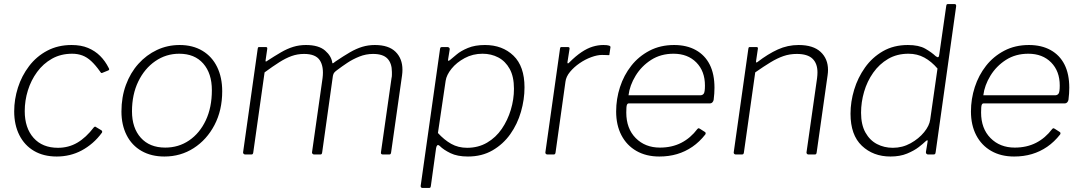

<svg xmlns="http://www.w3.org/2000/svg" viewBox="-20 -762 5337 947"><path d="M333 -540Q380 -540 414.5 -525.5Q449 -511 474 -486Q499 -461 516 -427Q519 -422 518.5 -419.5Q518 -417 515 -415L483 -402Q481 -401 478.5 -403Q476 -405 473 -410Q451 -441 430 -460.5Q409 -480 386 -488.5Q363 -497 336 -497Q280 -497 236.5 -472.5Q193 -448 163 -407Q133 -366 117.5 -316Q102 -266 102 -214Q102 -131 145.5 -82Q189 -33 266 -33Q318 -33 361 -58Q404 -83 443 -134Q449 -140 454 -135L479 -120Q482 -119 483.5 -115Q485 -111 483 -108Q462 -79 436.5 -57Q411 -35 383 -20Q355 -5 324 2.5Q293 10 260 10Q195 10 148 -17.5Q101 -45 75.5 -95.5Q50 -146 50 -213Q50 -272 68.5 -330Q87 -388 123.5 -436Q160 -484 213 -512Q266 -540 333 -540Z M791 10Q726 10 678 -17.5Q630 -45 604.5 -95.5Q579 -146 579 -212Q579 -283 601 -343Q623 -403 662.5 -447Q702 -491 754 -515.5Q806 -540 866 -540Q931 -540 978.5 -511.5Q1026 -483 1051 -431.5Q1076 -380 1076 -312Q1076 -218 1038 -145.5Q1000 -73 935.5 -31.5Q871 10 791 10ZM795 -34Q861 -34 913 -69.5Q965 -105 995 -168.5Q1025 -232 1025 -317Q1025 -400 982.5 -448.5Q940 -497 864 -497Q799 -497 746 -460.5Q693 -424 662 -360Q631 -296 631 -213Q631 -131 674.5 -82.5Q718 -34 795 -34Z M1189 0Q1185 0 1181.5 -3.5Q1178 -7 1179 -11L1251 -521Q1252 -527 1253.5 -528.5Q1255 -530 1259 -530H1290Q1295 -530 1297 -528Q1299 -526 1298 -520L1290 -465Q1289 -455 1295 -460Q1335 -486 1366 -504Q1397 -522 1426.5 -531Q1456 -540 1489 -540Q1552 -540 1583.5 -512.5Q1615 -485 1619 -452Q1620 -448 1624.5 -451Q1629 -454 1635 -459Q1675 -486 1706 -504Q1737 -522 1766.5 -531Q1796 -540 1829 -540Q1897 -540 1931 -506.5Q1965 -473 1965 -418Q1965 -411 1964.5 -404.5Q1964 -398 1963 -390L1909 -10Q1908 -4 1906 -2Q1904 0 1899 0H1869Q1857 0 1859 -11L1911 -376Q1913 -384 1913 -392.5Q1913 -401 1913 -407Q1913 -450 1891 -473Q1869 -496 1820 -496Q1785 -496 1752.5 -483Q1720 -470 1693 -452Q1666 -434 1645 -418Q1635 -411 1629.5 -405Q1624 -399 1622 -388L1569 -10Q1568 -4 1566 -2Q1564 0 1559 0H1529Q1525 0 1521.5 -3.5Q1518 -7 1519 -11L1571 -377Q1578 -433 1557.5 -464.5Q1537 -496 1480 -496Q1447 -496 1418 -485.5Q1389 -475 1357.5 -455Q1326 -435 1285 -405L1229 -9Q1228 -4 1226 -2Q1224 0 1219 0H1189Z M2063 165Q2059 165 2056.5 161.5Q2054 158 2055 154L2150 -518Q2151 -526 2153 -528Q2155 -530 2163 -530H2187Q2192 -530 2195.5 -526.5Q2199 -523 2198 -518L2190 -468Q2189 -462 2192 -462Q2195 -462 2202 -468Q2212 -476 2232.5 -493.5Q2253 -511 2288 -525.5Q2323 -540 2372 -540Q2458 -540 2512.5 -487.5Q2567 -435 2567 -331Q2567 -271 2549.5 -210.5Q2532 -150 2497 -100.5Q2462 -51 2409.5 -20.5Q2357 10 2288 10Q2236 10 2202 -6.5Q2168 -23 2149 -42Q2141 -49 2137 -45.5Q2133 -42 2131 -32L2105 156Q2104 161 2102.5 163Q2101 165 2096 165H2063ZM2284 -33Q2339 -33 2382.5 -58.5Q2426 -84 2455 -126.5Q2484 -169 2499.5 -220.5Q2515 -272 2515 -324Q2515 -384 2494 -422Q2473 -460 2438 -478.5Q2403 -497 2360 -497Q2312 -497 2272 -475.5Q2232 -454 2207 -423Q2182 -392 2178 -363L2140 -106Q2171 -72 2205.5 -52.5Q2240 -33 2284 -33Z M2680 0Q2675 0 2672 -3.5Q2669 -7 2670 -11L2742 -521Q2743 -527 2744.5 -528.5Q2746 -530 2750 -530H2780Q2785 -530 2787.5 -528Q2790 -526 2789 -520L2779 -456Q2778 -450 2781 -449.5Q2784 -449 2788 -454Q2820 -486 2848.5 -505Q2877 -524 2903.5 -532Q2930 -540 2956 -540Q2976 -540 2984 -537Q2992 -534 2991 -529L2986 -495Q2986 -492 2985.5 -491Q2985 -490 2983 -490Q2977 -490 2969 -490.5Q2961 -491 2949 -491Q2926 -491 2896 -480Q2866 -469 2838.5 -450Q2811 -431 2791.5 -407.5Q2772 -384 2769 -359L2720 -9Q2719 -4 2717 -2Q2715 0 2710 0H2680Z M3232 10Q3167 10 3119 -17.5Q3071 -45 3045 -95Q3019 -145 3019 -212Q3019 -274 3038 -332.5Q3057 -391 3093.5 -437.5Q3130 -484 3183.5 -512Q3237 -540 3305 -540Q3367 -540 3412 -515Q3457 -490 3480.5 -443.5Q3504 -397 3504 -329Q3504 -315 3503 -300.5Q3502 -286 3500 -270Q3499 -263 3494 -257.5Q3489 -252 3481 -252H3081Q3075 -252 3072 -244.5Q3069 -237 3069 -207Q3069 -128 3115.5 -81Q3162 -34 3235 -34Q3294 -34 3340 -57.5Q3386 -81 3420 -126Q3424 -130 3426.5 -129.5Q3429 -129 3432 -127L3457 -111Q3463 -107 3459 -99Q3430 -62 3395 -38Q3360 -14 3319.5 -2Q3279 10 3232 10ZM3434 -292Q3445 -292 3451 -300Q3457 -308 3457 -340Q3457 -411 3414.5 -454Q3372 -497 3302 -497Q3239 -497 3191.5 -466.5Q3144 -436 3115 -388.5Q3086 -341 3080 -292Z M3609 0Q3604 0 3601 -3.5Q3598 -7 3599 -11L3671 -521Q3672 -527 3673.5 -528.5Q3675 -530 3679 -530H3710Q3715 -530 3717 -528Q3719 -526 3718 -521L3709 -460Q3708 -450 3716 -456Q3768 -496 3816.5 -518Q3865 -540 3919 -540Q3991 -540 4027.5 -506Q4064 -472 4064 -417Q4064 -411 4063.5 -404.5Q4063 -398 4062 -391L4008 -10Q4007 -4 4005 -2Q4003 0 3998 0H3967Q3963 0 3960 -3.5Q3957 -7 3958 -11L4010 -376Q4011 -384 4011.5 -391.5Q4012 -399 4012 -405Q4012 -449 3987.5 -472.5Q3963 -496 3910 -496Q3875 -496 3844.5 -485.5Q3814 -475 3781 -455Q3748 -435 3705 -405L3649 -9Q3648 -4 3646 -2Q3644 0 3638 0H3609Z M4558 0Q4553 0 4549.5 -3.5Q4546 -7 4547 -13L4555 -62Q4557 -70 4553.5 -70Q4550 -70 4543 -63Q4534 -54 4511.5 -36.5Q4489 -19 4454 -4.5Q4419 10 4372 10Q4287 10 4231 -43Q4175 -96 4175 -201Q4175 -260 4193 -319.5Q4211 -379 4246.5 -429Q4282 -479 4335 -509.5Q4388 -540 4458 -540Q4512 -540 4543.5 -522Q4575 -504 4595 -485Q4604 -478 4608 -480.5Q4612 -483 4613 -495L4647 -732Q4648 -738 4649.5 -740Q4651 -742 4657 -742H4688Q4697 -742 4696 -731L4595 -12Q4594 -4 4591.5 -2Q4589 0 4582 0ZM4604 -424Q4574 -459 4539 -478Q4504 -497 4461 -497Q4404 -497 4360.5 -471.5Q4317 -446 4287 -403.5Q4257 -361 4242 -309.5Q4227 -258 4227 -206Q4227 -147 4248.5 -108.5Q4270 -70 4305.5 -51.5Q4341 -33 4384 -33Q4431 -33 4471.5 -55.5Q4512 -78 4538 -110Q4564 -142 4568 -172Z M4982 10Q4917 10 4869 -17.5Q4821 -45 4795 -95Q4769 -145 4769 -212Q4769 -274 4788 -332.5Q4807 -391 4843.5 -437.5Q4880 -484 4933.5 -512Q4987 -540 5055 -540Q5117 -540 5162 -515Q5207 -490 5230.5 -443.5Q5254 -397 5254 -329Q5254 -315 5253 -300.5Q5252 -286 5250 -270Q5249 -263 5244 -257.5Q5239 -252 5231 -252H4831Q4825 -252 4822 -244.5Q4819 -237 4819 -207Q4819 -128 4865.5 -81Q4912 -34 4985 -34Q5044 -34 5090 -57.5Q5136 -81 5170 -126Q5174 -130 5176.5 -129.5Q5179 -129 5182 -127L5207 -111Q5213 -107 5209 -99Q5180 -62 5145 -38Q5110 -14 5069.5 -2Q5029 10 4982 10ZM5184 -292Q5195 -292 5201 -300Q5207 -308 5207 -340Q5207 -411 5164.5 -454Q5122 -497 5052 -497Q4989 -497 4941.5 -466.5Q4894 -436 4865 -388.5Q4836 -341 4830 -292Z"/></svg>

Font: Libre Franklin ExtraLight
Style: Italic
Weight: 250
Italic angle: -8°
Designer: Pablo Impallari, Rodrigo Fuenzalida, Nhung Nguyen
Foundry: Impallari Type
Version: Version 3.000